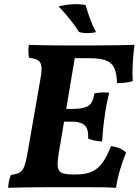

<svg xmlns="http://www.w3.org/2000/svg" viewBox="-20 -893 662 916"><path d="M19.1 3Q19.6 -12.7 22.4 -27.9Q25.2 -43.1 32.3 -58.8Q60.3 -61.8 74.7 -70.8Q89.2 -79.8 97.2 -102.8Q105.2 -125.9 112.7 -171.2L173.4 -519.6Q180.4 -558.2 177.4 -578Q174.4 -597.7 159.9 -606Q145.5 -614.2 118 -617.7Q116 -632.4 115.5 -647.1Q115 -661.8 117.6 -679Q143.9 -678 174.9 -677.5Q205.9 -677 237.5 -676.5Q269.1 -676 297.6 -676Q326 -676 346.8 -676L260.5 -163.4Q253 -119.3 255.7 -97.2Q258.5 -75.2 275.7 -67.9Q292.9 -60.7 326.2 -60.7L295.7 0Q264.9 0 227.7 0Q190.5 0 152.7 0.5Q114.9 1 80.2 1.5Q45.5 2 19.1 3ZM533.4 3Q503.9 1 465.1 0.5Q426.2 0 382.9 0Q339.6 0 295.7 0L326.2 -60.7H342.6Q390 -60.7 420.1 -74.9Q450.1 -89.1 470.9 -119.2Q491.6 -149.2 509.5 -196Q532.4 -193 549.2 -186.2Q565.9 -179.3 581.7 -165.7Q567.8 -132.6 554.3 -88.4Q540.9 -44.1 533.4 3ZM467.3 -217.9Q448.1 -219.3 431.6 -222.4Q415.2 -225.4 400.4 -231.9Q401.9 -258.6 396 -276.3Q390 -294.1 372 -303.4Q353.9 -312.7 318.7 -312.7H253.8L264.5 -373.4H325.8Q378.9 -373.4 401.4 -387.8Q424 -402.2 430.4 -447.6Q447.6 -451.1 464.8 -451.9Q482.1 -452.7 500.8 -450.7Q494.3 -424.1 488.8 -396.4Q483.3 -368.7 478.3 -330.3Q473.8 -299 471.3 -271.2Q468.8 -243.4 467.3 -217.9ZM538.6 -496.5Q537.1 -535.3 528 -561.8Q519 -588.2 491.9 -601.8Q464.7 -615.3 407.5 -615.3H305.2L341.6 -676Q402.7 -676 451.2 -676.3Q499.6 -676.5 541.2 -677.3Q582.7 -678 621.7 -679Q616.1 -639.9 613.4 -593.1Q610.6 -546.3 613.6 -506.1Q580.5 -496 538.6 -496.5ZM438 -740Q422.2 -735 397.7 -735Q373.3 -735 356.4 -740.5Q346.5 -757.9 330.5 -779.1Q314.5 -800.3 296 -822.3Q277.5 -844.3 259.5 -861.8Q287.3 -869.8 321.4 -872.4Q355.6 -875 388.5 -869Q396.5 -839.5 409 -805Q421.5 -770.4 438 -740Z"/></svg>

Font: Vollkorn
Style: Italic
Weight: 400
Italic angle: -11°
Designer: Friedrich Althausen
Foundry: Friedrich Althausen
Version: Version 5.001